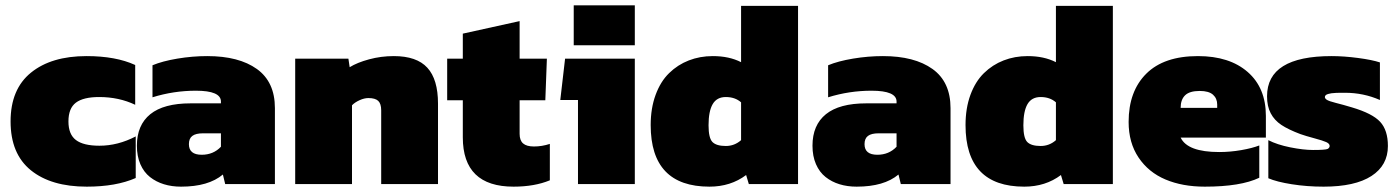

<svg xmlns="http://www.w3.org/2000/svg" viewBox="-20 -696 5288 726"><path d="M308.1 9.8Q173.3 9.8 96.7 -52.2Q20 -114.3 20 -236.8Q20 -358.9 97.2 -421.4Q174.3 -483.9 307.1 -483.9Q418 -483.9 491.2 -450.2V-299.8Q429.7 -329.1 355 -329.1Q295.4 -329.1 267.1 -307.9Q238.8 -286.6 238.8 -236.8Q238.8 -188 267.1 -166.5Q295.4 -145 356 -145Q425.8 -145 493.2 -180.2V-22.9Q418.9 9.8 308.1 9.8Z M664.6 9.8Q629.4 9.8 599.9 0.7Q570.3 -8.3 547.1 -26.6Q523.9 -44.9 510.7 -75.2Q497.6 -105.5 497.6 -145Q497.6 -223.1 548.3 -264.2Q599.1 -305.2 700.7 -305.2H815.4V-312Q815.4 -353 720.7 -353Q636.7 -353 556.6 -328.1V-449.2Q593.8 -464.8 650.9 -474.4Q708 -483.9 763.7 -483.9Q883.3 -483.9 951.4 -435.1Q1019.5 -386.2 1019.5 -287.1V0H831.5L822.8 -36.1Q768.1 9.8 664.6 9.8ZM742.7 -110.8Q786.6 -110.8 815.4 -141.1V-191.9H747.6Q720.2 -191.9 707.3 -182.1Q694.3 -172.4 694.3 -150.9Q694.3 -110.8 742.7 -110.8Z M1096.2 0V-474.1H1297.4L1302.2 -441.9Q1330.6 -459.5 1375.7 -471.7Q1420.9 -483.9 1469.2 -483.9Q1555.7 -483.9 1595.9 -439.9Q1636.2 -396 1636.2 -304.2V0H1421.4V-278.8Q1421.4 -303.7 1410.2 -314.5Q1398.9 -325.2 1373 -325.2Q1357.4 -325.2 1339.6 -317.1Q1321.8 -309.1 1311 -297.9V0Z M1921.9 9.8Q1730 9.8 1730 -176.8V-316.9H1670.9V-474.1H1730V-568.8L1944.8 -616.2V-474.1H2047.9L2042 -316.9H1944.8V-189.9Q1944.8 -165 1958 -153.6Q1971.2 -142.1 1999 -142.1Q2029.3 -142.1 2059.1 -151.9V-14.2Q2001 9.8 1921.9 9.8Z M2149.4 -524.9V-675.8H2380.4V-524.9ZM2165.5 0V-317.9H2098.6L2116.7 -474.1H2380.4V0Z M2662.6 9.8Q2440.4 9.8 2440.4 -223.1Q2440.4 -286.6 2459 -337.2Q2477.5 -387.7 2510 -419.4Q2542.5 -451.2 2584.5 -467.5Q2626.5 -483.9 2675.3 -483.9Q2737.3 -483.9 2782.2 -460.9V-673.8H2997.6V0H2811.5L2801.3 -34.2Q2742.7 9.8 2662.6 9.8ZM2724.6 -144Q2757.3 -144 2782.2 -166V-309.1Q2759.3 -329.1 2724.6 -329.1Q2690.4 -329.1 2674.8 -302.2Q2659.2 -275.4 2659.2 -222.2Q2659.2 -173.8 2674.1 -158.9Q2689 -144 2724.6 -144Z M3219.2 9.8Q3184.1 9.8 3154.5 0.7Q3125 -8.3 3101.8 -26.6Q3078.6 -44.9 3065.4 -75.2Q3052.2 -105.5 3052.2 -145Q3052.2 -223.1 3103 -264.2Q3153.8 -305.2 3255.4 -305.2H3370.1V-312Q3370.1 -353 3275.4 -353Q3191.4 -353 3111.3 -328.1V-449.2Q3148.4 -464.8 3205.6 -474.4Q3262.7 -483.9 3318.4 -483.9Q3438 -483.9 3506.1 -435.1Q3574.2 -386.2 3574.2 -287.1V0H3386.2L3377.4 -36.1Q3322.8 9.8 3219.2 9.8ZM3297.4 -110.8Q3341.3 -110.8 3370.1 -141.1V-191.9H3302.2Q3274.9 -191.9 3262 -182.1Q3249 -172.4 3249 -150.9Q3249 -110.8 3297.4 -110.8Z M3853 9.8Q3630.9 9.8 3630.9 -223.1Q3630.9 -286.6 3649.4 -337.2Q3668 -387.7 3700.4 -419.4Q3732.9 -451.2 3774.9 -467.5Q3816.9 -483.9 3865.7 -483.9Q3927.7 -483.9 3972.7 -460.9V-673.8H4188V0H4002L3991.7 -34.2Q3933.1 9.8 3853 9.8ZM3915 -144Q3947.8 -144 3972.7 -166V-309.1Q3949.7 -329.1 3915 -329.1Q3880.9 -329.1 3865.2 -302.2Q3849.6 -275.4 3849.6 -222.2Q3849.6 -173.8 3864.5 -158.9Q3879.4 -144 3915 -144Z M4535.6 9.8Q4451.2 9.8 4387 -17.3Q4322.8 -44.4 4285.2 -100.3Q4247.6 -156.2 4247.6 -234.9Q4247.6 -351.1 4314.5 -417.5Q4381.3 -483.9 4509.8 -483.9Q4628.9 -483.9 4697.8 -423.8Q4766.6 -363.8 4766.6 -257.8V-175.8H4444.3Q4470.2 -121.1 4590.3 -121.1Q4631.8 -121.1 4673.6 -128.4Q4715.3 -135.7 4741.7 -146V-23.9Q4671.4 9.8 4535.6 9.8ZM4444.3 -288.1H4582.5V-300.8Q4582.5 -323.7 4566.7 -337.9Q4550.8 -352.1 4516.6 -352.1Q4478 -352.1 4461.2 -335.7Q4444.3 -319.3 4444.3 -288.1Z M4984.9 9.8Q4921.9 9.8 4864.7 0.7Q4807.6 -8.3 4775.9 -22V-166Q4809.1 -148.9 4858.6 -138.9Q4908.2 -128.9 4944.8 -128.9Q4991.2 -128.9 5000 -132.8Q5007.3 -136.7 5007.8 -144Q5007.8 -152.8 4994.9 -158.7Q4981.9 -164.6 4949.2 -173.3Q4916.5 -182.1 4897 -189Q4851.6 -206.1 4825.2 -223.6Q4798.8 -241.2 4784.9 -267.6Q4771 -293.9 4771 -332Q4771 -483.9 5015.1 -483.9Q5061.5 -483.9 5115 -476.8Q5168.5 -469.7 5197.8 -460V-317.9Q5135.7 -345.2 5065.9 -345.2Q5054.2 -345.2 5047.9 -345.2Q5041.5 -345.2 5030.8 -344.7Q5020 -344.2 5014.2 -343.3Q5008.3 -342.3 5002 -340.6Q4995.6 -338.9 4992.7 -335.9Q4989.7 -333 4989.7 -329.1Q4989.7 -324.2 4994.6 -320.3Q4999.5 -316.4 5009.8 -313Q5020 -309.6 5031 -306.9Q5042 -304.2 5059.8 -299.3Q5077.6 -294.4 5091.8 -290Q5169.4 -267.1 5198.7 -235.4Q5228 -203.6 5228 -144Q5228 -70.8 5165.8 -30.5Q5103.5 9.8 4984.9 9.8Z"/></svg>

Font: Kanit ExtraBold
Style: Regular
Weight: 800
Designer: Katatrad Team
Foundry: CadsonDemak
Version: Version 1.000;PS 001.000;hotconv 1.0.88;makeotf.lib2.5.64775